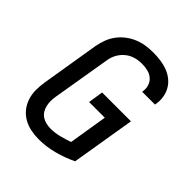

<svg xmlns="http://www.w3.org/2000/svg" viewBox="-206 -873 1012 1012"><g transform="rotate(45 300.0 -367.5)"><path d="M249 8Q218 8 188.5 2Q159 -4 133.5 -18.5Q108 -33 90 -56Q72 -79 63 -107Q54 -135 54 -165.5Q54 -196 59 -227L112 -550Q117 -577 126.5 -603.5Q136 -630 153 -653.5Q170 -677 193.5 -695Q217 -713 243.5 -724Q270 -735 297 -739Q324 -743 351 -743Q379 -743 406 -739.5Q433 -736 457.5 -727Q482 -718 502.5 -702Q523 -686 536 -664Q549 -642 553.5 -615Q558 -588 553 -560Q553 -559 552.5 -558Q552 -557 552 -555H457Q457 -556 457 -556.5Q457 -557 457 -558Q461 -581 454.5 -601.5Q448 -622 432 -635.5Q416 -649 395 -654Q374 -659 351 -659Q335 -659 318 -656Q301 -653 285 -646Q269 -639 255 -627Q241 -615 231 -600.5Q221 -586 215 -569.5Q209 -553 207 -536L153 -214Q150 -196 150 -179Q150 -162 154 -145.5Q158 -129 166.5 -115.5Q175 -102 188.5 -93Q202 -84 218.5 -80Q235 -76 252 -76Q284 -76 316 -84Q348 -92 379 -103L414 -319H297L310 -403H525L466 -46Q414 -21 358.5 -6.5Q303 8 249 8Z"/></g></svg>

Font: Iosevka SS04 Md Ex Obl
Style: Regular
Weight: 500
Width: 7
Italic angle: -9°
Monospace: yes
Designer: Belleve Invis
Foundry: Belleve Invis
Version: Version 19.0.0; ttfautohint (v1.8.4)